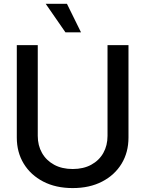

<svg xmlns="http://www.w3.org/2000/svg" viewBox="-20 -961 751 993"><path d="M356 11.7Q268.6 11.7 203.6 -22Q138.7 -55.7 102.8 -114.5Q66.9 -173.3 66.9 -249.5V-727.5H175.3V-258.3Q175.3 -208.5 197.3 -169.9Q219.2 -131.3 259.8 -109.1Q300.3 -86.9 356 -86.9Q411.6 -86.9 452.1 -109.1Q492.7 -131.3 514.4 -169.9Q536.1 -208.5 536.1 -258.3V-727.5H644.5V-249.5Q644.5 -173.3 608.9 -114.5Q573.2 -55.7 508.3 -22Q443.4 11.7 356 11.7ZM318.4 -793.9 216.3 -941.4H326.2L398.9 -793.9Z"/></svg>

Font: Inter 28pt Medium
Style: Regular
Weight: 500
Designer: Rasmus Andersson
Foundry: rsms
Version: Version 4.001;git-66647c0bb